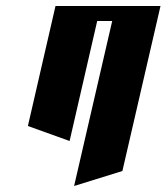

<svg xmlns="http://www.w3.org/2000/svg" viewBox="-20 -520 555 640"><path d="M165 -500H515L388 50L227 100L354 -450H304L212 -50L73 -100Z"/></svg>

Font: SOV_Meka
Style: Italic
Weight: 400
Italic angle: -13°
Version: Version 1.00